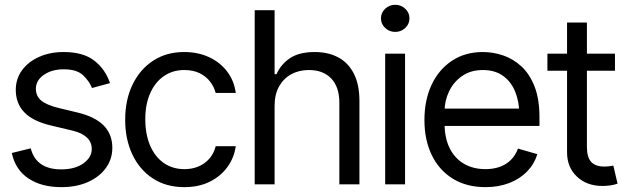

<svg xmlns="http://www.w3.org/2000/svg" viewBox="-20 -770 2615 802"><path d="M439.5 -422.9 364.3 -402.3Q353.5 -430.2 327.4 -455.3Q301.3 -480.5 246.1 -480.5Q196.3 -480.5 163.1 -457.3Q129.9 -434.1 129.9 -399.4Q129.9 -368.2 152.6 -349.6Q175.3 -331.1 223.6 -319.3L304.7 -299.8Q377.4 -282.2 413.3 -245.6Q449.2 -209 449.2 -152.3Q449.2 -105.5 422.4 -68.4Q395.5 -31.2 347.7 -9.8Q299.8 11.7 236.3 11.7Q152.8 11.7 98.4 -24.9Q43.9 -61.5 29.3 -130.9L108.4 -150.4Q119.6 -106.4 151.6 -84.5Q183.6 -62.5 235.4 -62.5Q293.5 -62.5 328.4 -87.6Q363.3 -112.8 363.3 -147.5Q363.3 -205.1 282.2 -224.6L191.4 -246.1Q116.2 -264.2 81.1 -301.3Q45.9 -338.4 45.9 -394.5Q45.9 -440.9 72 -476.6Q98.1 -512.2 143.6 -532.5Q189 -552.7 246.1 -552.7Q327.6 -552.7 373.8 -516.8Q419.9 -481 439.5 -422.9Z M750 11.7Q673.8 11.7 618.4 -24.7Q563 -61 533 -124.5Q502.9 -188 502.9 -269.5Q502.9 -353 533.7 -416.7Q564.5 -480.5 619.9 -516.6Q675.3 -552.7 749 -552.7Q806.6 -552.7 852.8 -531.5Q898.9 -510.3 928.5 -471.7Q958 -433.1 964.8 -381.8H880.9Q874.5 -406.7 857.9 -428.7Q841.3 -450.7 814.2 -464.1Q787.1 -477.5 750 -477.5Q701.2 -477.5 664.6 -452.1Q627.9 -426.8 607.4 -380.6Q586.9 -334.5 586.9 -272.5Q586.9 -209.5 606.9 -162.4Q627 -115.2 663.8 -89.4Q700.7 -63.5 750 -63.5Q799.3 -63.5 834.5 -89.1Q869.6 -114.7 880.9 -159.2H964.8Q958 -110.8 929.9 -72.3Q901.9 -33.7 856.2 -11Q810.5 11.7 750 11.7Z M1127 -328.1V0H1043.9V-727.5H1127V-460H1134.8Q1153.8 -502.4 1192.1 -527.6Q1230.5 -552.7 1294.9 -552.7Q1350.6 -552.7 1392.6 -530.5Q1434.6 -508.3 1458 -462.6Q1481.4 -417 1481.4 -346.7V0H1397.5V-340.8Q1397.5 -406.2 1363.8 -441.9Q1330.1 -477.5 1270.5 -477.5Q1229 -477.5 1196.8 -460Q1164.6 -442.4 1145.8 -409.2Q1127 -376 1127 -328.1Z M1588.9 0V-545.9H1671.9V0ZM1630.9 -636.7Q1606.4 -636.7 1588.9 -653.3Q1571.3 -669.9 1571.3 -693.4Q1571.3 -716.8 1588.9 -733.4Q1606.4 -750 1630.9 -750Q1655.3 -750 1672.9 -733.4Q1690.4 -716.8 1690.4 -693.4Q1690.4 -669.9 1672.9 -653.3Q1655.3 -636.7 1630.9 -636.7Z M2007.8 11.7Q1929.2 11.7 1871.8 -23.4Q1814.5 -58.6 1783.7 -121.8Q1752.9 -185.1 1752.9 -268.6Q1752.9 -352.5 1783.2 -416.5Q1813.5 -480.5 1868.4 -516.6Q1923.3 -552.7 1997.1 -552.7Q2039.6 -552.7 2081.5 -538.6Q2123.5 -524.4 2158 -492.7Q2192.4 -460.9 2212.9 -408.7Q2233.4 -356.4 2233.4 -280.3V-244.1H1812.5V-316.4H2188L2149.4 -289.1Q2149.4 -343.8 2132.3 -386.2Q2115.2 -428.7 2081.3 -453.1Q2047.4 -477.5 1997.1 -477.5Q1946.8 -477.5 1910.9 -452.9Q1875 -428.2 1856 -388.7Q1836.9 -349.1 1836.9 -303.7V-255.9Q1836.9 -193.8 1858.4 -150.9Q1879.9 -107.9 1918.5 -85.7Q1957 -63.5 2007.8 -63.5Q2040.5 -63.5 2067.4 -73Q2094.2 -82.5 2113.8 -101.8Q2133.3 -121.1 2143.6 -149.4L2224.6 -126Q2211.9 -85 2181.9 -54Q2151.9 -22.9 2107.4 -5.6Q2063 11.7 2007.8 11.7Z M2548.8 -545.9V-474.6H2266.6V-545.9ZM2348.6 -675.8H2431.6V-156.2Q2431.6 -113.8 2449.2 -94Q2466.8 -74.2 2504.9 -74.2Q2513.2 -74.2 2522.2 -75.2Q2531.2 -76.2 2542 -78.1L2559.6 -2.9Q2547.9 1.5 2531 4.2Q2514.2 6.8 2497.1 6.8Q2431.2 6.8 2389.9 -32.2Q2348.6 -71.3 2348.6 -133.8Z"/></svg>

Font: Inter Tight
Style: Regular
Weight: 400
Designer: Rasmus Andersson
Foundry: rsms
Version: Version 3.002